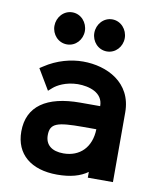

<svg xmlns="http://www.w3.org/2000/svg" viewBox="-79 -747 676 820"><g transform="rotate(10 258.5 -337.0)"><path d="M408 -614C408 -651 380 -684 342 -684C304 -684 276 -651 276 -614C276 -577 304 -545 342 -545C380 -545 408 -577 408 -614ZM235 -614C235 -651 207 -684 169 -684C131 -684 103 -651 103 -614C103 -577 131 -545 169 -545C207 -545 235 -577 235 -614ZM356 -210C354 -131 306 -84 235 -84C185 -84 156 -107 156 -149C156 -201 186 -210 299 -210ZM465 -302C465 -432 354 -485 251 -485C199 -485 139 -470 85 -434L71 -425L124 -336L141 -351C156 -364 192 -385 245 -386C294 -386 355 -369 355 -310H269C123 -310 42 -255 42 -145C42 -47 111 10 224 10C282 10 324 -2 356 -25V0H465Z"/></g></svg>

Font: Mint Spirit
Style: Bold
Weight: 700
Designer: HARENDAL Hirwen
Foundry: Arkandis Digital Foundry.
Version: Version 1.004;FFEdit